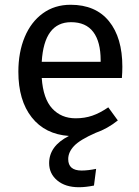

<svg xmlns="http://www.w3.org/2000/svg" viewBox="-20 -559 584 805"><path d="M491 -232H155Q161 -145 199 -104Q237 -63 297 -63Q335 -63 367 -74Q399 -85 434 -109L474 -54Q430 -19 381 -2Q315 27 290.5 53Q266 79 266 108Q266 156 322 156Q349 156 383 149L374 219Q339 226 311 226Q254 226 220 197.5Q186 169 186 125Q186 53 269 11Q169 4 113 -67Q57 -138 57 -258Q57 -340 83.5 -403.5Q110 -467 159.5 -503Q209 -539 276 -539Q381 -539 437 -470Q493 -401 493 -279Q493 -256 491 -232ZM402 -306Q402 -384 371 -425Q340 -466 278 -466Q165 -466 155 -300H402Z"/></svg>

Font: FiraGOUPP
Style: Medium
Weight: 400
Designer: bBox Type
Foundry: bBox Type GmbH
Version: Version 1.001